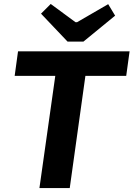

<svg xmlns="http://www.w3.org/2000/svg" viewBox="-20 -949 674 969"><path d="M321 -739 187 -880 236 -929 361 -837H369L526 -928L561 -870L401 -739ZM617 -566H411L332 0H179L259 -566H54L71 -690H634Z"/></svg>

Font: Ezarion
Style: Bold Italic
Weight: 700
Italic angle: -8°
Designer: Natanael Gama
Version: Version 1.001;PS 001.001;hotconv 1.0.70;makeotf.lib2.5.58329